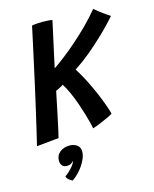

<svg xmlns="http://www.w3.org/2000/svg" viewBox="-132 -740 867 1082"><g transform="rotate(-15 302.0 -199.0)"><path d="M11 16Q20 -20.5 32.2 -73.5Q44.5 -126.5 59 -189.2Q73.5 -252 88 -317.8Q102.5 -383.5 116.2 -445.8Q130 -508 141.2 -560.5Q152.5 -613 160 -648Q173 -650.5 190.5 -651.8Q208 -653 223 -653Q241 -653 256 -651.8Q271 -650.5 279 -648.5Q276.5 -636.5 270.2 -607.8Q264 -579 255.5 -540.5Q247 -502 237.8 -460.5Q228.5 -419 221 -382Q248.5 -400.5 284.8 -428.5Q321 -456.5 361.5 -491.8Q402 -527 442 -567Q482 -607 517 -649.5Q532 -636.5 549.2 -623.5Q566.5 -610.5 581.2 -600.2Q596 -590 603.5 -585.5Q592 -571.5 566 -544Q540 -516.5 503.2 -481.8Q466.5 -447 423 -411Q379.5 -375 333 -344.5Q351.5 -316.5 369.8 -282Q388 -247.5 404.2 -211.8Q420.5 -176 433.2 -143.8Q446 -111.5 454 -87.2Q462 -63 464 -52Q452.5 -45 430.5 -34.8Q408.5 -24.5 385 -14.8Q361.5 -5 343 0.5Q341.5 -8.5 335.8 -32Q330 -55.5 320.5 -87.2Q311 -119 298.8 -154Q286.5 -189 271.8 -222.2Q257 -255.5 240.5 -281Q231 -274.5 217.8 -267.8Q204.5 -261 196 -257.5Q189 -222.5 180 -180Q171 -137.5 162.8 -98Q154.5 -58.5 148.2 -30.8Q142 -3 140 3.5Q132 4 111 6Q90 8 63.2 10.8Q36.5 13.5 11 16ZM154.5 255Q150.5 252.5 138.2 244.5Q126 236.5 121 222Q131.5 215.5 145.8 202.2Q160 189 171.2 174.8Q182.5 160.5 183.5 151.5Q184 149.5 183.5 148Q179.5 155.5 170.2 161.2Q161 167 146 167Q127 167 118 155.2Q109 143.5 109 126.5Q109 96 131.8 77.8Q154.5 59.5 188 59.5Q213.5 59.5 231.5 72.2Q249.5 85 249.5 110Q249.5 134.5 235.5 162.5Q221.5 190.5 200 215Q178.5 239.5 154.5 255Z"/></g></svg>

Font: Grandstander Thin Medium
Style: Italic
Weight: 500
Italic angle: -15°
Version: Version 1.200